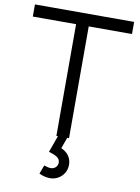

<svg xmlns="http://www.w3.org/2000/svg" viewBox="-102 -788 801 1099"><g transform="rotate(10 298.0 -238.0)"><path d="M335 0V-649.5H586.5V-720H10V-649.5H261.5V0H270.5L235.5 97C269 107.5 301.5 117.5 301.5 148C301.5 167.5 287 187 261 187C250.5 187 236.5 183.5 222.5 178.5L203.5 229C222 238 243 244.5 267 244.5C318.5 244.5 361.5 204.5 361.5 150.5C361.5 107.5 337 80 301.5 64L324.5 0Z"/></g></svg>

Font: Manrope
Style: Regular
Weight: 400
Designer: Mikhail Sharanda
Foundry: Mikhail Sharanda
Version: Version 4.505